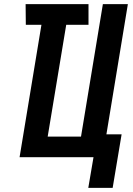

<svg xmlns="http://www.w3.org/2000/svg" viewBox="-20 -755 640 922"><path d="M404 147 429 0H74L179 -636H104L103 -735H405V-636H298L209 -99H369L474 -735H594L491 -110H564L521 147Z"/></svg>

Font: Iosevka Extrabold Extended
Style: Italic
Weight: 800
Width: 7
Italic angle: -9°
Monospace: yes
Designer: Belleve Invis
Foundry: Belleve Invis
Version: Version 32.5.0; ttfautohint (v1.8.4)